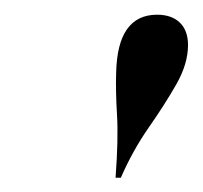

<svg xmlns="http://www.w3.org/2000/svg" viewBox="-20 -609 280 265"><path d="M139.5 -363.7Q143.5 -416.9 141.5 -450.4Q139.5 -483.9 140.3 -508.1Q141.1 -548.4 155.2 -568.5Q169.4 -588.7 196.8 -588.7Q216.9 -588.7 228.2 -577.8Q239.5 -566.9 239.5 -546.8Q239.5 -521 223.4 -492.7Q207.3 -464.5 185.1 -432.7Q162.9 -400.8 146.8 -363.7Z"/></svg>

Font: Playfair 144pt
Style: Italic
Weight: 400
Italic angle: -15.6°
Designer: Claus Eggers Sørensen
Foundry: Claus Eggers Sørensen
Version: Version 2.001;gftools[0.9.30]